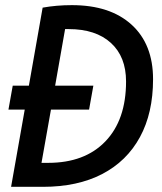

<svg xmlns="http://www.w3.org/2000/svg" viewBox="-20 -723 626 743"><path d="M12.7 -298.8 29.3 -391.6H91.8L145 -693.4Q198.2 -703.1 258.3 -703.1Q406.2 -703.1 489.3 -627.4Q572.3 -551.8 572.3 -416.5Q572.3 -285.6 521.5 -192.4Q470.7 -99.1 375.5 -49.6Q280.3 0 146 0H22.9L75.7 -298.8ZM140.6 -92.8H166.5Q308.1 -92.8 387.9 -176Q467.8 -259.3 467.8 -407.7Q467.8 -503.4 409.2 -556.9Q350.6 -610.4 246.1 -610.4Q239.3 -610.4 231.9 -610.4L193.4 -391.6H341.3L324.7 -298.8H177.2Z"/></svg>

Font: CaskaydiaCove NFP
Style: Italic
Weight: 400
Italic angle: -10°
Designer: Aaron Bell
Foundry: Saja Typeworks
Version: Version 2111.001; VTT 6.35;Nerd Fonts 3.1.1